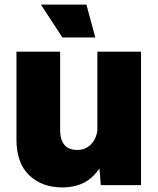

<svg xmlns="http://www.w3.org/2000/svg" viewBox="-20 -810 690 840"><path d="M254 10Q163 10 107.5 -43.5Q52 -97 52 -200V-584H243V-243Q243 -154 318 -154Q353 -154 377 -177.5Q401 -201 406 -240V-584H597V0H421L415 -73Q384 -28 344 -9Q304 10 254 10ZM253 -646 159 -790H358L397 -646Z"/></svg>

Font: BDO Grotesk Black
Style: Regular
Weight: 900
Designer: Deni Anggara
Foundry: Lokal Container
Version: Version 2.000